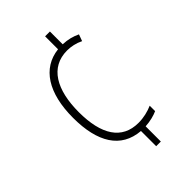

<svg xmlns="http://www.w3.org/2000/svg" viewBox="-220 -901 902 902"><g transform="rotate(-45 230.5 -450.0)"><path d="M292 -732V-817H260V-731C146 -718 82 -618 82 -453C82 -291 141 -194 264 -184V-83H295V-184C329 -186 357 -194 377 -203V-239C349 -227 318 -219 283 -219C173 -219 120 -304 120 -453C120 -601 174 -697 286 -697C312 -697 341 -691 367 -678L379 -711C354 -723 326 -731 292 -732Z"/></g></svg>

Font: Noto Sans Telugu UI Condensed ExtraLight
Style: Regular
Weight: 200
Width: 3
Designer: Jelle Bosma - Monotype Design Team
Foundry: Monotype Imaging Inc.
Version: Version 2.005